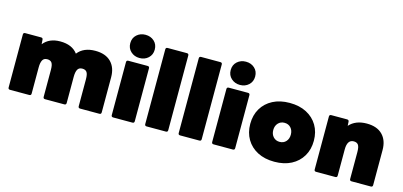

<svg xmlns="http://www.w3.org/2000/svg" viewBox="-70 -1289 3721 1773"><g transform="rotate(15 1790.5 -402.5)"><path d="M68 0Q50 0 50 -18V-524Q50 -542 68 -542H220Q237 -542 238 -525L241 -482Q296 -552 402 -552Q516 -552 569 -480Q625 -552 737 -552Q835 -552 887.5 -499Q940 -446 940 -353V-18Q940 0 922 0H738Q720 0 720 -18V-275Q720 -324 706.5 -343Q693 -362 663 -362Q631 -362 618 -338Q605 -314 605 -268V-18Q605 0 587 0H403Q385 0 385 -18V-275Q385 -324 371.5 -343Q358 -362 328 -362Q296 -362 283 -338Q270 -314 270 -268V-18Q270 0 252 0Z M1146 -593Q1097 -593 1063 -624Q1029 -655 1029 -704Q1029 -754 1063 -784.5Q1097 -815 1146 -815Q1196 -815 1229.5 -784.5Q1263 -754 1263 -704Q1263 -655 1229.5 -624Q1196 -593 1146 -593ZM1054 0Q1036 0 1036 -18V-524Q1036 -542 1054 -542H1238Q1256 -542 1256 -524V-18Q1256 0 1238 0Z M1374 0Q1356 0 1356 -18V-732Q1356 -750 1374 -750H1558Q1576 -750 1576 -732V-18Q1576 0 1558 0Z M1694 0Q1676 0 1676 -18V-732Q1676 -750 1694 -750H1878Q1896 -750 1896 -732V-18Q1896 0 1878 0Z M2106 -593Q2057 -593 2023 -624Q1989 -655 1989 -704Q1989 -754 2023 -784.5Q2057 -815 2106 -815Q2156 -815 2189.5 -784.5Q2223 -754 2223 -704Q2223 -655 2189.5 -624Q2156 -593 2106 -593ZM2014 0Q1996 0 1996 -18V-524Q1996 -542 2014 -542H2198Q2216 -542 2216 -524V-18Q2216 0 2198 0Z M2596 10Q2503 10 2435 -25.5Q2367 -61 2329.5 -124.5Q2292 -188 2292 -271Q2292 -355 2329.5 -418Q2367 -481 2435 -516.5Q2503 -552 2596 -552Q2689 -552 2757 -516.5Q2825 -481 2862.5 -418Q2900 -355 2900 -271Q2900 -188 2862.5 -124.5Q2825 -61 2757 -25.5Q2689 10 2596 10ZM2596 -180Q2634 -180 2657 -205.5Q2680 -231 2680 -271Q2680 -311 2657 -336.5Q2634 -362 2596 -362Q2559 -362 2535.5 -336.5Q2512 -311 2512 -271Q2512 -231 2535.5 -205.5Q2559 -180 2596 -180Z M2994 0Q2976 0 2976 -18V-524Q2976 -542 2994 -542H3145Q3163 -542 3164 -524L3166 -486Q3225 -552 3332 -552Q3430 -552 3482.5 -499Q3535 -446 3535 -353V-18Q3535 0 3517 0H3333Q3315 0 3315 -18V-275Q3315 -324 3301.5 -343Q3288 -362 3258 -362Q3196 -362 3196 -268V-18Q3196 0 3178 0Z"/></g></svg>

Font: LINE Seed Sans App Heavy
Style: Regular
Weight: 900
Designer: LINE VX Design & Dalton Maag Ltd & Sandoll Inc
Foundry: Dalton Maag Ltd
Version: Version 1.003